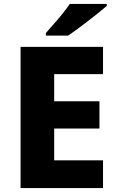

<svg xmlns="http://www.w3.org/2000/svg" viewBox="-20 -1044 595 971"><path d="M501 -93H84V-807H501V-669H254V-532H483V-394H254V-233H501ZM520 -1014Q504 -1000 479 -980Q454 -960 425.5 -938Q397 -916 370.5 -896.5Q344 -877 324 -864H212V-877Q228 -896 251 -921.5Q274 -947 296 -974.5Q318 -1002 333 -1024H520Z"/></svg>

Font: Noto Sans Kannada UI ExtraBold
Style: Regular
Weight: 800
Designer: Jelle Bosma - Monotype Design Team
Foundry: Monotype Imaging Inc.
Version: Version 2.005; ttfautohint (v1.8.4.7-5d5b)